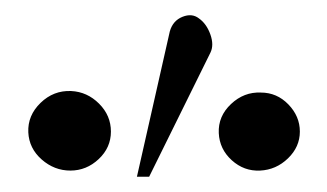

<svg xmlns="http://www.w3.org/2000/svg" viewBox="-20 -722 428 251"><path d="M266 -548Q265 -570 282 -586Q299 -602 321 -601Q342 -601 357 -585.5Q372 -570 372 -550Q372 -530 356.5 -515Q341 -500 320 -499Q299 -498 283 -512.5Q267 -527 266 -548ZM175 -491H159L202 -681Q206 -695 218.5 -700Q231 -705 240 -698Q250 -691 255 -677Q260 -663 255 -653ZM17 -549Q16 -571 33 -587.5Q50 -604 73 -603Q94 -602 109.5 -586.5Q125 -571 125 -550Q125 -529 109 -514Q93 -499 72 -499Q51 -499 34.5 -513.5Q18 -528 17 -549Z"/></svg>

Font: GFS BodoniClassic
Style: Regular
Weight: 400
Designer: George D. Matthiopoulos
Foundry: George D. Matthiopoulos
Version: Macromedia Fontographer 4.1.5 140901